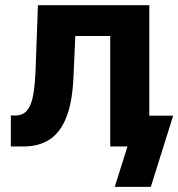

<svg xmlns="http://www.w3.org/2000/svg" viewBox="-20 -566 689 742"><path d="M21.9 0V-119.7H39.1Q58.7 -119.7 72.6 -128.5Q86.4 -137.2 95.8 -157.2Q105.2 -177.1 110.3 -210.7Q115.3 -244.2 117.4 -293.8L126.6 -545.9H556.9V0H406V-426.8H271L264 -269.5Q259.8 -171.1 236.1 -112Q212.5 -52.9 171.1 -26.5Q129.8 0 71.9 0ZM423.5 156.2 472.6 0H431.9V-119.1H649.3L562.8 156.2Z"/></svg>

Font: Inter
Style: Regular
Weight: 400
Designer: Rasmus Andersson
Foundry: rsms
Version: Version 4.000;git-8c9346024